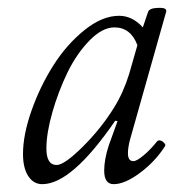

<svg xmlns="http://www.w3.org/2000/svg" viewBox="-20 -452 447 485"><path d="M86.9 13.2Q64.5 13.2 51.3 -7.3Q38.1 -27.8 38.1 -63Q38.1 -111.8 59.8 -173.1Q81.5 -234.4 115 -287.1Q148.4 -339.8 193.4 -376Q238.3 -412.1 280.8 -412.1Q314.5 -412.1 340.8 -382.8L354 -421.9Q357.4 -431.6 379.4 -432.1Q399.9 -433.1 399.9 -424.8Q400.4 -423.8 399.9 -422.9L308.1 -98.1Q303.2 -79.1 303.2 -64.9Q303.2 -44.9 316.9 -44.9Q325.2 -44.9 342.5 -59.3Q359.9 -73.7 377 -95.2Q380.9 -98.6 386 -96.9Q391.1 -95.2 395 -90.6Q398.9 -85.9 397 -83Q372.1 -43.9 333.7 -15.4Q295.4 13.2 267.1 13.2Q243.2 13.2 243.2 -21Q243.2 -49.3 254.9 -85L276.9 -146L271 -147Q161.1 13.2 86.9 13.2ZM123 -35.2Q142.6 -35.2 189 -81.3Q235.4 -127.4 268.1 -180.2Q292 -218.8 306.2 -265.1L327.1 -337.9Q310.1 -382.8 269 -382.8Q238.3 -382.8 205.8 -349.4Q173.3 -315.9 150.1 -268.1Q127 -220.2 112.1 -167.7Q97.2 -115.2 97.2 -77.1Q97.2 -35.2 123 -35.2Z"/></svg>

Font: Junicode SmCond Light
Style: Italic
Weight: 300
Width: 4
Italic angle: -11°
Designer: Peter S. Baker
Version: Version 2.206